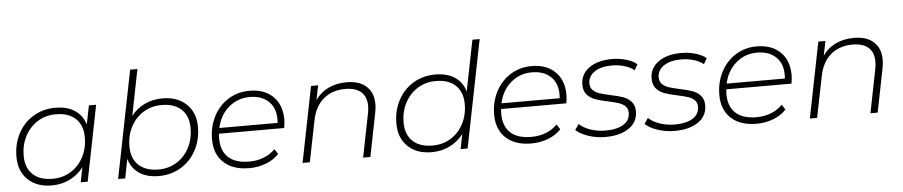

<svg xmlns="http://www.w3.org/2000/svg" viewBox="-43 -1029 6207 1320"><g transform="rotate(-5 3061.0 -369.0)"><path d="M622 -522 518 0H470L490 -102Q452 -52 395.5 -24Q339 4 270 4Q168 4 106.5 -54.5Q45 -113 45 -213Q45 -302 83 -373.5Q121 -445 188.5 -485.5Q256 -526 340 -526Q421 -526 474 -491Q527 -456 546 -392L572 -522ZM525 -306Q525 -389 476.5 -435Q428 -481 340 -481Q270 -481 214.5 -446.5Q159 -412 127 -351.5Q95 -291 95 -216Q95 -133 143.5 -87Q192 -41 280 -41Q350 -41 405.5 -75Q461 -109 493 -169.5Q525 -230 525 -306Z M1306 -309Q1306 -220 1267.5 -148.5Q1229 -77 1161.5 -36.5Q1094 4 1010 4Q928 4 875 -31.5Q822 -67 803 -133L777 0H728L876 -742H926L863 -424Q901 -473 956.5 -499.5Q1012 -526 1080 -526Q1182 -526 1244 -467.5Q1306 -409 1306 -309ZM1255 -306Q1255 -389 1206.5 -435Q1158 -481 1070 -481Q1000 -481 944.5 -447Q889 -413 857 -352.5Q825 -292 825 -216Q825 -133 874 -87Q923 -41 1011 -41Q1081 -41 1136.5 -75.5Q1192 -110 1223.5 -170Q1255 -230 1255 -306Z M1446 -250Q1444 -228 1444 -217Q1444 -132 1493 -86.5Q1542 -41 1637 -41Q1692 -41 1738.5 -59.5Q1785 -78 1816 -111L1839 -76Q1804 -38 1749.5 -17Q1695 4 1633 4Q1522 4 1458.5 -54Q1395 -112 1395 -215Q1395 -303 1432 -374Q1469 -445 1534 -485.5Q1599 -526 1680 -526Q1782 -526 1842 -468Q1902 -410 1902 -308Q1902 -284 1896 -250ZM1452 -289H1854Q1855 -298 1855 -315Q1855 -394 1807 -438.5Q1759 -483 1679 -483Q1594 -483 1532.5 -430Q1471 -377 1452 -289Z M2535 -359Q2535 -332 2529 -302L2469 0H2419L2479 -302Q2484 -325 2484 -352Q2484 -414 2446.5 -447.5Q2409 -481 2337 -481Q2247 -481 2187 -430.5Q2127 -380 2108 -284L2051 0H2001L2105 -522H2154L2134 -423Q2171 -475 2226.5 -500.5Q2282 -526 2350 -526Q2439 -526 2487 -481.5Q2535 -437 2535 -359Z M3288 -742 3140 0H3092L3112 -102Q3074 -52 3017.5 -24Q2961 4 2892 4Q2790 4 2728.5 -54.5Q2667 -113 2667 -213Q2667 -302 2705 -373.5Q2743 -445 2810.5 -485.5Q2878 -526 2962 -526Q3043 -526 3096 -491Q3149 -456 3168 -391L3238 -742ZM3147 -306Q3147 -389 3098.5 -435Q3050 -481 2962 -481Q2892 -481 2836.5 -446.5Q2781 -412 2749 -351.5Q2717 -291 2717 -216Q2717 -133 2765.5 -87Q2814 -41 2902 -41Q2972 -41 3027.5 -75Q3083 -109 3115 -169.5Q3147 -230 3147 -306Z M3393 -250Q3391 -228 3391 -217Q3391 -132 3440 -86.5Q3489 -41 3584 -41Q3639 -41 3685.5 -59.5Q3732 -78 3763 -111L3786 -76Q3751 -38 3696.5 -17Q3642 4 3580 4Q3469 4 3405.5 -54Q3342 -112 3342 -215Q3342 -303 3379 -374Q3416 -445 3481 -485.5Q3546 -526 3627 -526Q3729 -526 3789 -468Q3849 -410 3849 -308Q3849 -284 3843 -250ZM3399 -289H3801Q3802 -298 3802 -315Q3802 -394 3754 -438.5Q3706 -483 3626 -483Q3541 -483 3479.5 -430Q3418 -377 3399 -289Z M3888 -62 3915 -101Q3944 -73 3992.5 -56.5Q4041 -40 4095 -40Q4176 -40 4220.5 -68.5Q4265 -97 4265 -148Q4265 -177 4247 -194Q4229 -211 4203 -219.5Q4177 -228 4131 -238Q4077 -249 4043.5 -261Q4010 -273 3987 -298.5Q3964 -324 3964 -368Q3964 -440 4023.5 -483Q4083 -526 4182 -526Q4232 -526 4279 -512.5Q4326 -499 4354 -475L4331 -436Q4302 -459 4261.5 -470.5Q4221 -482 4178 -482Q4102 -482 4057.5 -452Q4013 -422 4013 -373Q4013 -343 4031 -325.5Q4049 -308 4076.5 -299Q4104 -290 4150 -280Q4204 -269 4236.5 -257.5Q4269 -246 4292 -221Q4315 -196 4315 -153Q4315 -80 4254 -38Q4193 4 4091 4Q4030 4 3974.5 -14.5Q3919 -33 3888 -62Z M4366 -62 4393 -101Q4422 -73 4470.5 -56.5Q4519 -40 4573 -40Q4654 -40 4698.5 -68.5Q4743 -97 4743 -148Q4743 -177 4725 -194Q4707 -211 4681 -219.5Q4655 -228 4609 -238Q4555 -249 4521.5 -261Q4488 -273 4465 -298.5Q4442 -324 4442 -368Q4442 -440 4501.5 -483Q4561 -526 4660 -526Q4710 -526 4757 -512.5Q4804 -499 4832 -475L4809 -436Q4780 -459 4739.5 -470.5Q4699 -482 4656 -482Q4580 -482 4535.5 -452Q4491 -422 4491 -373Q4491 -343 4509 -325.5Q4527 -308 4554.5 -299Q4582 -290 4628 -280Q4682 -269 4714.5 -257.5Q4747 -246 4770 -221Q4793 -196 4793 -153Q4793 -80 4732 -38Q4671 4 4569 4Q4508 4 4452.5 -14.5Q4397 -33 4366 -62Z M4947 -250Q4945 -228 4945 -217Q4945 -132 4994 -86.5Q5043 -41 5138 -41Q5193 -41 5239.5 -59.5Q5286 -78 5317 -111L5340 -76Q5305 -38 5250.5 -17Q5196 4 5134 4Q5023 4 4959.5 -54Q4896 -112 4896 -215Q4896 -303 4933 -374Q4970 -445 5035 -485.5Q5100 -526 5181 -526Q5283 -526 5343 -468Q5403 -410 5403 -308Q5403 -284 5397 -250ZM4953 -289H5355Q5356 -298 5356 -315Q5356 -394 5308 -438.5Q5260 -483 5180 -483Q5095 -483 5033.5 -430Q4972 -377 4953 -289Z M6036 -359Q6036 -332 6030 -302L5970 0H5920L5980 -302Q5985 -325 5985 -352Q5985 -414 5947.5 -447.5Q5910 -481 5838 -481Q5748 -481 5688 -430.5Q5628 -380 5609 -284L5552 0H5502L5606 -522H5655L5635 -423Q5672 -475 5727.5 -500.5Q5783 -526 5851 -526Q5940 -526 5988 -481.5Q6036 -437 6036 -359Z"/></g></svg>

Font: Idrija
Style: Italic
Weight: 300
Italic angle: -11.3°
Designer: Julieta Ulanovsky
Foundry: Julieta Ulanovsky
Version: Version 7.200